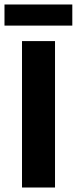

<svg xmlns="http://www.w3.org/2000/svg" viewBox="-21 -835 342 855"><path d="M77 0V-652H224V0ZM-1 -721V-815H301V-721Z"/></svg>

Font: TT Toshiba Sans
Style: Bold
Weight: 700
Designer: Paul D. Hunt
Foundry: Toshiba Corporation
Version: Version 2.020;PS 2.000;hotconv 1.0.86;makeotf.lib2.5.63406